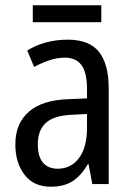

<svg xmlns="http://www.w3.org/2000/svg" viewBox="-20 -696 500 726"><path d="M236 -546Q318 -546 354.5 -499.5Q391 -453 391 -363V0H329L315 -75H312Q287 -32 254.5 -11Q222 10 172 10Q107 10 72.5 -35.5Q38 -81 38 -150Q38 -229 89 -273.5Q140 -318 239 -321L309 -324V-359Q309 -422 288 -450Q267 -478 225 -478Q197 -478 168 -468.5Q139 -459 109 -443L83 -505Q115 -525 154 -535.5Q193 -546 236 -546ZM252 -262Q183 -259 153 -231Q123 -203 123 -151Q123 -103 143 -80.5Q163 -58 198 -58Q248 -58 278.5 -98Q309 -138 309 -213V-265ZM363 -676V-612H104V-676Z"/></svg>

Font: Noto Sans Ethiopic Cond
Style: Regular
Weight: 400
Width: 3
Designer: Monotype Design Team
Foundry: Monotype Imaging Inc.
Version: Version 2.102; ttfautohint (v1.8.4.7-5d5b)